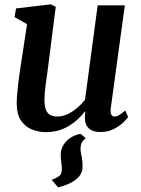

<svg xmlns="http://www.w3.org/2000/svg" viewBox="-20 -586 637 866"><path d="M344.5 18 367 38Q353 46.5 347.2 61.5Q341.5 76.5 344 97Q347 113.5 349.8 128.5Q352.5 143.5 352.5 166Q352.5 191.5 336.8 209.8Q321 228 295.8 240.2Q270.5 252.5 242 259L213 225Q233 218 246 209Q259 200 259 176.5Q259 162 256.5 146.5Q254 131 254 113Q254 92 262.2 75.2Q270.5 58.5 284 46.2Q297.5 34 313.5 26.8Q329.5 19.5 344.5 18ZM187.5 10Q154.5 10 124.5 -1.8Q94.5 -13.5 75.2 -41.5Q56 -69.5 55.5 -118Q55.5 -135.5 57 -156.5Q58.5 -177.5 61.2 -200.5Q64 -223.5 67.2 -247.2Q70.5 -271 74 -293.5L102 -477L45.5 -509L52.5 -548L209.5 -566.5L231.5 -555L197.5 -289.5Q195 -268 192 -246.8Q189 -225.5 186.2 -205.8Q183.5 -186 182 -168.5Q180.5 -151 180.5 -137Q180.5 -107.5 187.2 -90.8Q194 -74 207 -67.2Q220 -60.5 239 -60.5Q262.5 -60.5 285.5 -71.5Q308.5 -82.5 328.5 -99.8Q348.5 -117 363.5 -136L420.5 -562H543L479.5 -97Q477 -78 482 -69.2Q487 -60.5 496.5 -60.5Q506 -60.5 516.2 -66.2Q526.5 -72 545 -87.5L558 -58.5Q553.5 -50.5 536.8 -34.2Q520 -18 493.5 -4.2Q467 9.5 433.5 9.5Q399 9.5 381.5 -6.2Q364 -22 363 -48.5Q363 -51 363 -54.8Q363 -58.5 363.2 -63.2Q363.5 -68 364 -73Q364.5 -78 365 -82.5L363.5 -83.5Q350 -66.5 332.5 -49.8Q315 -33 293.2 -19.5Q271.5 -6 245.2 2Q219 10 187.5 10Z"/></svg>

Font: Merriweather 20pt SemiBold
Style: Italic
Weight: 600
Italic angle: -7.8°
Version: Version 2.101